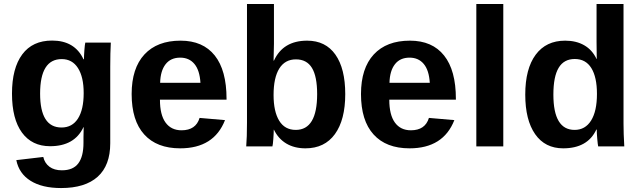

<svg xmlns="http://www.w3.org/2000/svg" viewBox="-20 -745 3263 977"><path d="M291 211.9Q194.3 211.9 135.5 175Q76.7 138.2 63 69.8L200.2 53.7Q207.5 85.4 231.7 103.5Q255.9 121.6 294.9 121.6Q352.1 121.6 378.4 86.4Q404.8 51.3 404.8 -18.1V-45.9L405.8 -98.1H404.8Q359.4 -1 234.9 -1Q142.6 -1 91.8 -70.3Q41 -139.6 41 -268.6Q41 -397.9 93.3 -468.3Q145.5 -538.6 245.1 -538.6Q360.4 -538.6 404.8 -443.4H407.2Q407.2 -460.4 409.4 -489.7Q411.6 -519 414.1 -528.3H543.9Q541 -475.6 541 -406.2V-16.1Q541 96.7 477.1 154.3Q413.1 211.9 291 211.9ZM405.8 -271.5Q405.8 -353 376.7 -398.7Q347.7 -444.3 293.9 -444.3Q184.1 -444.3 184.1 -268.6Q184.1 -96.2 293 -96.2Q347.7 -96.2 376.7 -141.8Q405.8 -187.5 405.8 -271.5Z M897 9.8Q777.8 9.8 713.9 -60.8Q649.9 -131.3 649.9 -266.6Q649.9 -397.5 714.8 -467.8Q779.8 -538.1 898.9 -538.1Q1012.7 -538.1 1072.8 -462.6Q1132.8 -387.2 1132.8 -241.7V-237.8H793.9Q793.9 -160.6 822.5 -121.3Q851.1 -82 903.8 -82Q976.6 -82 995.6 -145L1125 -133.8Q1068.8 9.8 897 9.8ZM897 -451.7Q848.6 -451.7 822.5 -418Q796.4 -384.3 794.9 -323.7H1000Q996.1 -387.7 969.2 -419.7Q942.4 -451.7 897 -451.7Z M1736.8 -266.1Q1736.8 -135.3 1684.3 -62.7Q1631.8 9.8 1534.2 9.8Q1478 9.8 1437 -14.6Q1396 -39.1 1374 -85H1373Q1373 -67.9 1370.8 -38.1Q1368.7 -8.3 1366.2 0H1232.9Q1236.8 -45.4 1236.8 -120.6V-724.6H1374V-522.5L1372.1 -436.5H1374Q1420.4 -538.1 1543 -538.1Q1636.7 -538.1 1686.8 -467Q1736.8 -396 1736.8 -266.1ZM1593.8 -266.1Q1593.8 -356 1567.4 -399.4Q1541 -442.9 1485.8 -442.9Q1430.2 -442.9 1401.1 -396.2Q1372.1 -349.6 1372.1 -261.7Q1372.1 -177.7 1400.6 -130.9Q1429.2 -84 1484.9 -84Q1593.8 -84 1593.8 -266.1Z M2064 9.8Q1944.8 9.8 1880.9 -60.8Q1816.9 -131.3 1816.9 -266.6Q1816.9 -397.5 1881.8 -467.8Q1946.8 -538.1 2065.9 -538.1Q2179.7 -538.1 2239.7 -462.6Q2299.8 -387.2 2299.8 -241.7V-237.8H1960.9Q1960.9 -160.6 1989.5 -121.3Q2018.1 -82 2070.8 -82Q2143.6 -82 2162.6 -145L2292 -133.8Q2235.8 9.8 2064 9.8ZM2064 -451.7Q2015.6 -451.7 1989.5 -418Q1963.4 -384.3 1961.9 -323.7H2167Q2163.1 -387.7 2136.2 -419.7Q2109.4 -451.7 2064 -451.7Z M2403.8 0V-724.6H2541V0Z M3023.9 0Q3022 -7.3 3019.3 -36.9Q3016.6 -66.4 3016.6 -85.9H3014.6Q2970.2 9.8 2845.7 9.8Q2753.4 9.8 2703.1 -62.3Q2652.8 -134.3 2652.8 -263.7Q2652.8 -395 2705.8 -466.6Q2758.8 -538.1 2856 -538.1Q2912.1 -538.1 2952.9 -514.6Q2993.7 -491.2 3015.6 -444.8H3016.6L3015.6 -531.7V-724.6H3152.8V-115.2Q3152.8 -66.4 3156.7 0ZM3017.6 -267.1Q3017.6 -352.5 2989 -398.7Q2960.4 -444.8 2904.8 -444.8Q2849.6 -444.8 2822.8 -400.1Q2795.9 -355.5 2795.9 -263.7Q2795.9 -84 2903.8 -84Q2958 -84 2987.8 -131.6Q3017.6 -179.2 3017.6 -267.1Z"/></svg>

Font: Arial
Style: Bold
Weight: 700
Designer: Steve Matteson
Foundry: Ascender Corporation
Version: Version 2.00.3